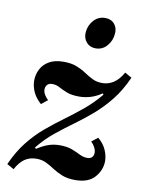

<svg xmlns="http://www.w3.org/2000/svg" viewBox="-81 -752 625 820"><g transform="rotate(10 231.5 -342.0)"><path d="M35 10 5 -7Q31 -65 64 -106.5Q97 -148 134.5 -179.5Q172 -211 211 -239.5Q250 -268 287.5 -299Q325 -330 358 -370L354 -375Q329 -358 304.5 -351Q280 -344 257 -344Q223 -344 202 -352.5Q181 -361 166.5 -369Q152 -377 135 -377Q120 -377 113 -368.5Q106 -360 106 -349Q106 -337 113 -325.5Q120 -314 129 -306L102 -284Q78 -305 67 -329.5Q56 -354 56 -378Q56 -404 67.5 -427Q79 -450 103.5 -464.5Q128 -479 167 -479Q200 -479 223 -470Q246 -461 264.5 -448.5Q283 -436 301.5 -427Q320 -418 344 -418Q370 -418 392.5 -432.5Q415 -447 433 -479L463 -462Q437 -404 404 -362.5Q371 -321 333.5 -288.5Q296 -256 256.5 -227.5Q217 -199 179.5 -168.5Q142 -138 109 -97L114 -92Q140 -109 163 -117Q186 -125 212 -125Q244 -125 265 -117Q286 -109 302.5 -100.5Q319 -92 336 -92Q351 -92 357.5 -100Q364 -108 364 -119Q364 -130 357.5 -142.5Q351 -155 341 -164L368 -185Q392 -165 403 -140Q414 -115 414 -92Q414 -53 386.5 -21.5Q359 10 302 10Q268 10 244.5 0.5Q221 -9 203 -21Q185 -33 166.5 -42Q148 -51 124 -51Q96 -51 74.5 -37Q53 -23 35 10ZM290 -559Q265 -559 250 -576.5Q235 -594 237 -619Q239 -649 259 -671.5Q279 -694 309 -694Q335 -694 349.5 -676.5Q364 -659 361 -634Q359 -605 339.5 -582Q320 -559 290 -559Z"/></g></svg>

Font: Brygada 1918 SemiBold
Style: Italic
Weight: 600
Italic angle: -8°
Designer: Mateusz Machalski | Borys Kosmynka | Przemek Hoffer
Foundry: NIEPODLEGLA 2018
Version: Version 3.006